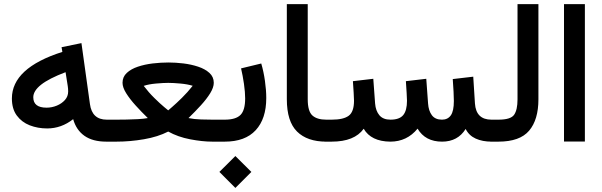

<svg xmlns="http://www.w3.org/2000/svg" viewBox="-20 -692 2940 938"><path d="M38.1 -210.9Q38.1 -359.9 284.7 -438.5L280.8 -461.4L377.9 -481.4L419.4 -183.6Q429.7 -107.4 501.5 -107.4H516.6V0H499.5Q433.1 0 392.8 -28.3Q352.5 -56.6 337.4 -109.9Q279.8 -64.5 210.4 -64.5Q164.6 -64.5 125.2 -79.8Q85.9 -95.2 62 -127.7Q38.1 -160.2 38.1 -210.9ZM300.3 -339.4Q219.2 -308.6 180.9 -278.3Q142.6 -248 142.6 -216.8Q142.6 -166 207.5 -166Q233.4 -166 257.6 -176Q281.7 -186 297.4 -203.6Q313 -221.2 313 -245.1Q313 -258.8 311 -271.5Z M900.9 -115.2Q928.2 -109.4 962.4 -108.4Q996.6 -107.4 1017.1 -107.4H1039.6V0H1017.1Q968.8 0 908.9 -11.5Q849.1 -22.9 801.8 -49.3Q751.5 -23.4 683.3 -11.7Q615.2 0 549.3 0H497.1V-107.4H550.8Q571.3 -107.4 598.6 -107.9Q626 -108.4 653.6 -109.9Q681.2 -111.3 702.1 -115.2Q670.9 -145.5 642.6 -176.8Q614.3 -208 596.4 -236.6Q578.6 -265.1 578.6 -287.6Q578.6 -316.4 599.4 -335.7Q620.1 -355 653.6 -366.2Q687 -377.4 726.3 -382.1Q765.6 -386.7 803.2 -386.7Q837.9 -386.7 876.2 -382.1Q914.6 -377.4 948.2 -366.2Q981.9 -355 1003.2 -335.7Q1024.4 -316.4 1024.4 -287.6Q1024.4 -265.1 1007.1 -236.8Q989.7 -208.5 961.4 -177.5Q933.1 -146.5 900.9 -115.2ZM801.8 -287.1Q778.3 -287.1 742.7 -283.9Q707 -280.8 682.1 -272.5Q706.1 -240.7 733.9 -213.4Q761.7 -186 781.7 -169.4Q801.8 -152.8 801.8 -152.8Q801.8 -152.8 821.3 -169.7Q840.8 -186.5 868.7 -213.9Q896.5 -241.2 921.4 -272.9Q896 -280.8 860.8 -283.9Q825.7 -287.1 801.8 -287.1Z M1280.8 -212.9Q1280.8 -111.8 1229.2 -55.9Q1177.7 0 1078.1 0H1020V-107.4H1078.1Q1131.8 -107.4 1154.8 -130.4Q1177.7 -153.3 1177.7 -211.4Q1177.7 -241.2 1171.9 -282Q1166 -322.8 1157.7 -357.9L1256.3 -381.8Q1268.1 -341.8 1274.4 -296.6Q1280.8 -251.5 1280.8 -212.9ZM1051.8 147.9 1129.9 70.3 1208 147.9 1129.9 226.1Z M1585.9 0H1573.7Q1481 0 1431.2 -49.3Q1381.3 -98.6 1381.3 -207.5V-671.9H1483.4V-207Q1483.4 -148.4 1506.1 -127.9Q1528.8 -107.4 1573.7 -107.4H1585.9Z M2139.2 -107.4Q2167.5 -107.4 2182.4 -128.4Q2197.3 -149.4 2197.3 -198.7Q2197.3 -214.8 2195.8 -244.4Q2194.3 -273.9 2191.9 -305.7L2292 -317.4L2300.3 -186.5Q2305.7 -107.4 2380.9 -107.4H2395.5V0H2381.8Q2336.9 0 2304 -14.9Q2271 -29.8 2254.9 -62Q2216.3 0 2139.6 0Q2057.6 0 2020 -63.5Q1968.3 0 1886.7 0Q1793 -1 1756.8 -63Q1711.9 0 1600.1 0H1566.4V-107.4H1601.1Q1658.2 -107.4 1683.8 -126.7Q1709.5 -146 1709.5 -199.7Q1709.5 -211.4 1707.8 -238.8Q1706.1 -266.1 1704.1 -295.4L1803.7 -307.1L1812.5 -186.5Q1815.4 -150.4 1833.5 -128.9Q1851.6 -107.4 1887.7 -107.4Q1931.6 -107.4 1950 -129.9Q1968.3 -152.3 1968.3 -199.7Q1968.3 -210.4 1966.6 -238Q1964.8 -265.6 1962.9 -295.4L2062.5 -307.1L2071.3 -186.5Q2073.7 -150.9 2089.8 -129.2Q2106 -107.4 2139.2 -107.4Z M2376 0V-107.4H2415.5Q2475.1 -107.4 2491.7 -131.3Q2508.3 -155.3 2508.3 -206.5V-671.9H2610.4V-207Q2610.4 -106.9 2564.9 -53.5Q2519.5 0 2415 0Z M2735.4 -671.9H2837.4V-0.5H2735.4Z"/></svg>

Font: Vazir Medium FD
Style: Medium-FD
Weight: 500
Designer: Saber Rastikerdar
Foundry: Saber Rastikerdar
Version: Version 30.0.0